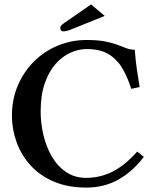

<svg xmlns="http://www.w3.org/2000/svg" viewBox="-20 -839 706 869"><path d="M371 10Q286 10 222.5 -17.5Q159 -45 117 -92Q75 -139 54.5 -197Q34 -255 34 -315Q34 -389 60.5 -451.5Q87 -514 133.5 -560.5Q180 -607 241.5 -632.5Q303 -658 372 -658Q422 -658 455.5 -651.5Q489 -645 512 -636Q535 -627 553 -620.5Q571 -614 590 -614Q593 -571 599 -528.5Q605 -486 612 -445L574 -437Q559 -485 536 -526Q513 -567 474.5 -592Q436 -617 372 -617Q336 -617 299 -600.5Q262 -584 231.5 -549.5Q201 -515 182.5 -461.5Q164 -408 164 -334Q164 -281 176.5 -228Q189 -175 214.5 -131Q240 -87 279 -60.5Q318 -34 370 -34Q431 -34 487 -61Q543 -88 601 -153L631 -129Q580 -62 515.5 -26Q451 10 371 10ZM392 -819 454 -767 310 -709Q294 -702 284 -699.5Q274 -697 267 -697Q253 -697 253 -712Q253 -717 255.5 -721.5Q258 -726 268 -733Z"/></svg>

Font: Libertinus Serif SemiBold
Style: Regular
Weight: 600
Designer: Philipp H. Poll, Khaled Hosny
Foundry: Caleb Maclennan
Version: Version 7.051;RELEASE